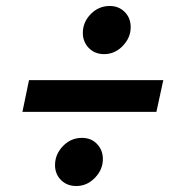

<svg xmlns="http://www.w3.org/2000/svg" viewBox="-20 -680 579 642"><path d="M328 -499Q297 -499 277 -519.5Q257 -540 257 -570Q257 -606 283.5 -633Q310 -660 347 -660Q377 -660 397 -640Q417 -620 417 -589Q417 -554 390.5 -526.5Q364 -499 328 -499ZM55 -306 77 -412H526L503 -306ZM235 -58Q204 -58 184 -78Q164 -98 164 -128Q164 -164 190.5 -191.5Q217 -219 254 -219Q285 -219 304.5 -198.5Q324 -178 324 -148Q324 -113 297.5 -85.5Q271 -58 235 -58Z"/></svg>

Font: Red Hat Display
Style: Bold Italic
Weight: 700
Italic angle: -12°
Designer: Pentagram / MCKL
Foundry: Pentagram / MCKL
Version: Version 1.003; Red Hat Display Bold Italic